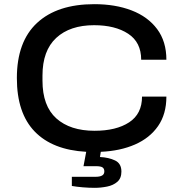

<svg xmlns="http://www.w3.org/2000/svg" viewBox="-20 -718 877 922"><path d="M435 184Q407 184 377.5 181.5Q348 179 325 175V131H439Q459 131 470 125Q481 119 481 105Q481 92 472.5 86Q464 80 440 80H381L394 11Q232 2 146.5 -86.5Q61 -175 61 -343Q61 -518 158 -608Q255 -698 433 -698Q534 -698 612 -668Q690 -638 734.5 -578.5Q779 -519 779 -431H658Q658 -515 595.5 -556Q533 -597 432 -597Q316 -597 250 -536Q184 -475 184 -355V-331Q184 -209 250.5 -149.5Q317 -90 434 -90Q538 -90 600 -130.5Q662 -171 662 -254H779Q779 -170 739 -112.5Q699 -55 628 -24Q557 7 464 11L460 36Q502 38 532.5 52.5Q563 67 563 106Q563 138 543.5 155Q524 172 494 178Q464 184 435 184Z"/></svg>

Font: Archivo SemiExpanded Medium
Style: Regular
Weight: 500
Width: 6
Designer: Hector Gatti
Foundry: Omnibus-Type
Version: Version 2.001; ttfautohint (v1.8.3)